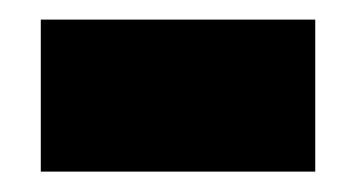

<svg xmlns="http://www.w3.org/2000/svg" viewBox="-20 -652 358 193"><path d="M296.9 -479.5H21V-632.3H296.9Z"/></svg>

Font: Open Sans Hebrew Extra Bold
Style: Regular
Weight: 800
Foundry: Ascender Corporation, Yanek Iontef
Version: Version 2.001;PS 002.001;hotconv 1.0.70;makeotf.lib2.5.58329